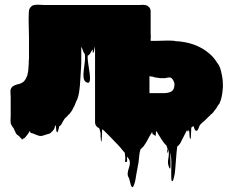

<svg xmlns="http://www.w3.org/2000/svg" viewBox="-20 -541 983 808"><path d="M905 -109Q904 -105 901.5 -102.5Q899 -100 897 -97Q892 -86 882 -75Q880 -71 878 -69Q876 -66 873 -63.5Q870 -61 867 -59Q864 -54 859 -51L840 -32Q838 -30 837 -30Q835 -28 831 -24.5Q827 -21 825 -19Q824 -19 824 -18.5Q824 -18 824 -18Q820 -14 818 -7.5Q816 -1 813 4Q811 8 809 9Q802 11 799 3Q796 -5 794 -11Q788 -7 785 -4Q784 8 784 20Q784 32 782 44Q781 45 779.5 41.5Q778 38 778 36Q777 28 777 20.5Q777 13 775 6Q775 6 774.5 6Q774 6 774 7Q773 8 772.5 10.5Q772 13 770 12Q768 10 768 7Q767 8 766 9Q765 10 764 12L761 18Q756 27 751.5 36.5Q747 46 742 55Q741 57 740 59Q739 61 738 63Q735 66 732.5 69.5Q730 73 726 75Q723 97 721.5 119Q720 141 718 164Q717 171 716.5 179.5Q716 188 714 196Q713 201 712 206Q711 211 709 216Q709 217 708 219.5Q707 222 705 221Q701 220 701 212Q700 189 701 157Q702 125 697 103Q696 95 696.5 106Q697 117 697.5 134Q698 151 697.5 162Q697 173 693 166Q684 149 688 128.5Q692 108 690 89Q690 86 689 91Q688 96 687.5 100.5Q687 105 686 103Q682 93 684.5 90Q687 87 680 70H679L674 65Q667 57 661 47.5Q655 38 650 30L645 22Q644 20 643 18Q642 16 641 15Q640 13 637 10Q636 15 636 21Q636 27 634 32Q634 32 630 28Q629 26 626 25.5Q623 25 622 23Q621 21 621 18.5Q621 16 620 14L617 20Q609 32 602.5 45Q596 58 588 69Q586 73 582.5 76.5Q579 80 574 85L571 88Q567 101 566 114.5Q565 128 563 142Q561 153 558.5 166.5Q556 180 554 191Q553 196 551 209Q549 222 547 228Q546 229 544 236.5Q542 244 539 246Q536 248 534 244Q532 240 531 239Q529 233 527 224Q525 215 523 209Q516 198 517.5 186.5Q519 175 523 164Q527 153 526.5 141.5Q526 130 515 119Q514 115 514.5 121Q515 127 515 134Q515 141 511 141Q505 142 506.5 133.5Q508 125 507 120Q506 115 506 110Q506 105 504 100Q498 95 493 88Q488 81 483 76Q479 71 474 66Q469 61 464 56Q456 47 447 38Q438 29 429 20L418 9Q416 7 414 5.5Q412 4 410 3Q409 16 409 29Q409 42 407 55Q407 56 406 54.5Q405 53 405 52Q403 36 403 31Q403 26 403.5 24.5Q404 23 403 18.5Q402 14 398 -1Q394 -3 391 -5Q380 -13 380 -27V-329L376 -345Q375 -339 376 -331.5Q377 -324 372 -319Q370 -317 370.5 -323Q371 -329 369 -333Q366 -328 363.5 -323Q361 -318 357 -313Q354 -308 349 -307Q348 -296 351 -275.5Q354 -255 357 -234.5Q360 -214 358 -201.5Q356 -189 345 -194Q334 -199 332 -213Q330 -227 332.5 -245.5Q335 -264 337 -282Q339 -300 337 -313Q330 -322 327 -334L324 -341Q324 -341 323.5 -341.5Q323 -342 323 -343Q323 -346 322.5 -345.5Q322 -345 322 -338V-273Q322 -269 321.5 -264.5Q321 -260 321 -255L318 -207Q317 -180 313 -154Q309 -128 301 -115Q295 -97 286 -82Q284 -77 281 -73Q278 -69 277 -68Q275 -64 272 -61Q270 -59 268 -58Q267 -56 262 -51L259 -48Q257 -47 253 -43Q250 -39 247 -33.5Q244 -28 241 -23L238 -17Q236 -14 233.5 -12.5Q231 -11 229 -9Q228 -5 227.5 -1Q227 3 225 8Q224 9 223.5 12Q223 15 221 16Q220 16 219 13.5Q218 11 217 10Q216 4 216 -2Q216 -8 214 -13Q214 -13 213.5 -13.5Q213 -14 213 -15L210 -4Q209 2 202.5 9Q196 16 191 20Q188 22 184 22.5Q180 23 176 25Q171 26 166 28Q161 30 156 31Q147 32 139.5 29Q132 26 124 23Q121 21 118 20.5Q115 20 112 19Q111 18 110 18Q109 18 108 17Q107 15 107 13.5Q107 12 106 10L100 19Q97 23 94 27.5Q91 32 87 36Q83 42 78 42Q78 43 77.5 43Q77 43 77 43Q76 44 75 45Q74 46 72 46Q71 45 70.5 43Q70 41 68 40Q64 37 64 37Q64 37 64 36Q63 35 62.5 34Q62 33 60 32L59 31Q57 29 55 28Q52 26 52 26Q52 26 47 20Q45 15 43 11Q41 7 39 3Q38 2 38 -1Q36 -3 34 -5.5Q32 -8 30 -11V-12Q28 -15 26 -19Q26 -21 25 -23V-25Q24 -33 24.5 -40.5Q25 -48 25 -55V-130Q25 -141 24 -153.5Q23 -166 30 -174Q33 -178 38 -180Q41 -182 44 -183Q47 -184 50 -185Q54 -186 57.5 -187Q61 -188 65 -189Q72 -192 79 -197Q88 -206 92 -217L95 -224Q96 -229 97 -234Q98 -239 99 -245Q99 -249 99.5 -252.5Q100 -256 100 -260Q100 -264 100.5 -267Q101 -270 101 -274V-280Q101 -283 101 -286Q101 -289 102 -292V-385Q102 -405 101 -432Q100 -459 101 -481Q101 -484 101 -487.5Q101 -491 102 -494Q102 -502 107 -509L113 -515Q115 -517 115 -517L125 -520Q135 -522 145 -521Q155 -520 165 -520H567Q572 -520 577.5 -520.5Q583 -521 588 -520Q592 -520 598 -518Q602 -516 603 -515Q605 -513 605 -513Q614 -506 614 -493V-401Q614 -395 614.5 -389Q615 -383 614 -377V-369H638Q655 -369 675.5 -370Q696 -371 715 -369Q716 -369 716.5 -368.5Q717 -368 717 -368Q761 -366 796.5 -353Q832 -340 858 -318L864 -313Q881 -298 893 -278Q901 -269 905.5 -257Q910 -245 912 -233Q918 -209 918 -184Q918 -179 918 -173.5Q918 -168 917 -163Q916 -149 913 -134.5Q910 -120 905 -109ZM609 -149H669Q677 -149 685.5 -150.5Q694 -152 701 -156Q711 -162 713 -175Q714 -178 714 -184V-191Q710 -204 704 -210Q701 -213 699 -214Q694 -216 686.5 -214.5Q679 -213 673 -212Q654 -211 634 -215L623 -218Q625 -218 621 -218.5Q617 -219 615 -219Q609 -222 609 -219.5Q609 -217 609 -216Z"/></svg>

Font: Rubik Wet Paint
Style: Regular
Weight: 400
Designer: Hubert and Fischer, NaN
Foundry: Hubert and Fischer, NaN
Version: Version 2.200